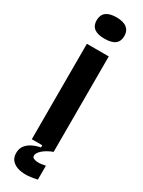

<svg xmlns="http://www.w3.org/2000/svg" viewBox="-230 -734 683 920"><g transform="rotate(30 111.5 -273.5)"><path d="M51 0V-528H172V0ZM111 -591Q73 -591 54 -605.5Q35 -620 35 -649Q35 -679 54 -694Q73 -709 111 -709Q150 -709 169 -693.5Q188 -678 188 -650Q188 -620 169 -605.5Q150 -591 111 -591ZM173 153Q150 159 123.5 161Q97 163 73.5 157.5Q50 152 34.5 136.5Q19 121 19 94Q19 69 32 52.5Q45 36 66 26Q87 16 109 12V-5H172V0Q138 13 118.5 30.5Q99 48 99 62Q99 72 107 76Q115 80 127 81Q139 82 151.5 80Q164 78 173 76Z"/></g></svg>

Font: Bricolage Grotesque 24pt Condensed SemiBold
Style: Regular
Weight: 600
Width: 3
Designer: Mathieu Triay
Foundry: Atelier Triay
Version: Version 1.001;gftools[0.9.33.dev8+g029e19f]